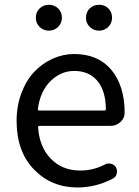

<svg xmlns="http://www.w3.org/2000/svg" viewBox="-20 -787 594 819"><path d="M310.5 12.7Q199.2 12.7 125 -64Q50.8 -140.6 50.8 -271.5Q50.8 -335 71.3 -389.6Q91.8 -444.3 126 -480.5Q160.2 -516.6 204.6 -536.6Q249 -556.6 295.9 -556.6Q397.5 -556.6 454.1 -490.2Q511.7 -420.9 511.7 -306.6Q511.7 -283.2 494.1 -266.6Q475.6 -250 450.2 -250H149.4Q141.6 -250 142.6 -243.2Q148.4 -159.2 197.3 -109.4Q246.1 -59.6 322.3 -59.6Q378.9 -59.6 428.7 -85.9Q440.4 -91.8 454.1 -88.4Q467.8 -85 474.6 -73.2Q481.4 -60.5 478 -46.4Q474.6 -32.2 461.9 -25.4Q389.6 12.7 310.5 12.7ZM141.6 -322.3Q140.6 -315.4 148.4 -315.4H424.8Q431.6 -315.4 431.6 -322.3Q430.7 -400.4 395 -442.4Q359.4 -484.4 296.9 -484.4Q239.3 -484.4 195.3 -440.9Q151.4 -397.5 141.6 -322.3ZM188.5 -656.2Q165 -656.2 148.9 -672.4Q132.8 -688.5 132.8 -710.9Q132.8 -735.4 148.9 -751Q165 -766.6 188.5 -766.6Q211.9 -766.6 228 -751Q244.1 -735.4 244.1 -710.9Q244.1 -688.5 228 -672.4Q211.9 -656.2 188.5 -656.2ZM403.3 -656.2Q378.9 -656.2 362.8 -672.4Q346.7 -688.5 346.7 -710.9Q346.7 -735.4 362.8 -751Q378.9 -766.6 403.3 -766.6Q426.8 -766.6 442.4 -751Q458 -735.4 458 -710.9Q458 -688.5 441.9 -672.4Q425.8 -656.2 403.3 -656.2Z"/></svg>

Font: Gen Jyuu Gothic Regular
Style: Regular
Weight: 400
Designer: [Source Han Sans]
Ryoko NISHIZUKA  (kana & ideographs); Paul D. Hunt (Latin, Greek & Cyrillic); Wenlong ZHANG  (bopomofo
Version: Version 1.002.20150607